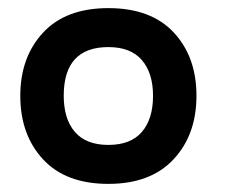

<svg xmlns="http://www.w3.org/2000/svg" viewBox="-20 -840 559 473"><path d="M357 -604Q357 -660 329.5 -692Q302 -724 247 -724Q137 -724 137 -604Q137 -547 164.5 -515Q192 -483 247 -483Q302 -483 329.5 -515Q357 -547 357 -604ZM247 -387Q142 -387 86 -447.5Q30 -508 30 -604Q30 -699 86 -759.5Q142 -820 247 -820Q352 -820 408 -760Q464 -700 464 -604Q464 -508 407.5 -447.5Q351 -387 247 -387Z"/></svg>

Font: Sinkin Sans 700 Bold
Style: Bold
Weight: 700
Designer: Keith Bates
Foundry: K-Type
Version: Sinkin Sans (version 1.0)  by Keith Bates   •   © 2014   www